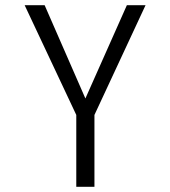

<svg xmlns="http://www.w3.org/2000/svg" viewBox="-20 -720 656 740"><path d="M274 0V-277L75 -700H152L322 -311H296L469 -700H541L344 -277V0Z"/></svg>

Font: Overpass Mono Light
Style: Regular
Weight: 300
Monospace: yes
Designer: Delve Withrington, Dave Bailey
Foundry: Delve Fonts LLC
Version: Version 4.000